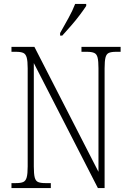

<svg xmlns="http://www.w3.org/2000/svg" viewBox="-20 -951 660 971"><path d="M38 0V-25H61Q85 -25 97.5 -30.5Q110 -36 115 -54Q120 -72 120 -109V-606Q120 -642 115 -660Q110 -678 97.5 -683.5Q85 -689 61 -689H38V-714H154L478 -82V-606Q478 -642 473.5 -660Q469 -678 456 -683.5Q443 -689 420 -689H392V-714H590V-689H567Q543 -689 530.5 -683.5Q518 -678 513.5 -660Q509 -642 509 -605V0H475L151 -632V-109Q151 -72 155.5 -54Q160 -36 172.5 -30.5Q185 -25 209 -25H237V0ZM284 -784Q306 -823 326.5 -860Q347 -897 360 -931H416V-921Q405 -904 384.5 -876.5Q364 -849 339.5 -821Q315 -793 295 -771H284Z"/></svg>

Font: Noto Serif Sinhala Condensed ExtraLight
Style: Regular
Weight: 200
Width: 3
Designer: Jelle Bosma - Monotype Design Team
Foundry: Monotype Imaging Inc.
Version: Version 2.007; ttfautohint (v1.8.4.7-5d5b)